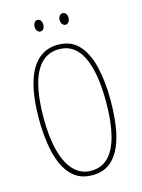

<svg xmlns="http://www.w3.org/2000/svg" viewBox="-131 -958 774 1044"><g transform="rotate(-15 255.5 -436.5)"><path d="M457 -358Q457 -286 448 -219.5Q439 -153 416.5 -101.5Q394 -50 355.5 -20Q317 10 257 10Q197 10 157.5 -21Q118 -52 95.5 -104.5Q73 -157 63.5 -223Q54 -289 54 -358Q54 -480 77.5 -561.5Q101 -643 146.5 -683.5Q192 -724 257 -724Q331 -724 374.5 -676.5Q418 -629 437.5 -546.5Q457 -464 457 -358ZM80 -358Q80 -250 100.5 -173Q121 -96 160.5 -55.5Q200 -15 257 -15Q316 -15 354.5 -54.5Q393 -94 412 -170.5Q431 -247 431 -358Q431 -522 388 -610.5Q345 -699 257 -699Q197 -699 157.5 -659Q118 -619 99 -542.5Q80 -466 80 -358ZM161 -850Q161 -863 167.5 -873Q174 -883 186 -883Q197 -883 203.5 -873.5Q210 -864 210 -850Q210 -836 203.5 -827Q197 -818 186 -818Q174 -818 167.5 -827.5Q161 -837 161 -850ZM302 -851Q302 -864 309 -873.5Q316 -883 327 -883Q338 -883 345 -874Q352 -865 352 -851Q352 -837 345 -827.5Q338 -818 327 -818Q316 -818 309 -828Q302 -838 302 -851Z"/></g></svg>

Font: Noto Sans Khmer ExtraCondensed Thin
Style: Regular
Weight: 250
Width: 2
Designer: Danh Hong and the Monotype Design Team
Foundry: Monotype Imaging Inc.
Version: Version 2.004